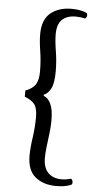

<svg xmlns="http://www.w3.org/2000/svg" viewBox="-61 -783 504 993"><g transform="rotate(5 191.0 -286.0)"><path d="M270 174Q203 174 161 139.5Q119 105 119 30Q119 -11 127 -65Q135 -119 135 -172Q135 -217 120 -237.5Q105 -258 68 -272V-304Q107 -319 121 -342.5Q135 -366 135 -408Q135 -464 127 -513.5Q119 -563 119 -601Q119 -677 161 -711.5Q203 -746 270 -746Q299 -746 320.5 -741Q342 -736 348 -731Q352 -730 352.5 -723Q353 -716 350.5 -710Q348 -704 342 -702Q331 -705 319 -706.5Q307 -708 295 -708Q250 -708 224.5 -684.5Q199 -661 199 -608Q199 -572 207.5 -520.5Q216 -469 216 -416Q216 -353 200.5 -325.5Q185 -298 165 -291V-285Q187 -278 201.5 -248.5Q216 -219 216 -162Q216 -129 211.5 -93.5Q207 -58 203 -24.5Q199 9 199 34Q199 85 224.5 111Q250 137 295 137Q307 137 319 135Q331 133 342 130Q348 131 350.5 137.5Q353 144 352.5 151Q352 158 348 160Q342 164 320.5 169Q299 174 270 174Z"/></g></svg>

Font: Arima Thin
Style: Regular
Weight: 400
Version: Version 1.100